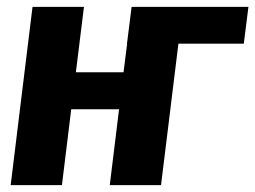

<svg xmlns="http://www.w3.org/2000/svg" viewBox="-20 -538 742 558"><path d="M362.5 -518H702L688.5 -411H498.5L448 0H299L326 -220.5H187L160 0H11L74.5 -518H224L200.5 -328H339L349.5 -411H349Z"/></svg>

Font: Lato Black
Style: Italic
Weight: 900
Italic angle: -7°
Designer: Lukasz Dziedzic
Foundry: tyPoland Lukasz Dziedzic
Version: Version 2.007; 2014-02-27